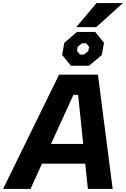

<svg xmlns="http://www.w3.org/2000/svg" viewBox="-26 -1219 813 1239"><path d="M466 -1044 597 -1199H767L595 -1044ZM432 -795 375 -864 389 -943 471 -1013H588L645 -943L631 -864L549 -795ZM490 -867H516L544 -890L549 -917L529 -940H503L475 -917L471 -890ZM-6 0 355 -737H606L701 0H541L524 -163H245L171 0ZM303 -290H511L478 -607H448Z"/></svg>

Font: Tomorrow SemiBold
Style: Italic
Weight: 600
Italic angle: -10°
Designer: Tony de Marco, Monica Rizzolli
Foundry: Just in Type
Version: Version 2.002